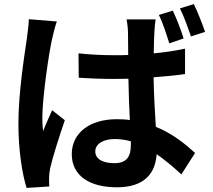

<svg xmlns="http://www.w3.org/2000/svg" viewBox="-20 -863 1040 939"><path d="M983 -707C970 -745 947 -804 928 -843L860 -822C880 -782 899 -728 914 -685ZM878 -675C866 -713 844 -772 825 -811L757 -790C777 -750 794 -695 808 -651ZM121 -769C120 -738 115 -700 111 -672C100 -596 70 -409 70 -259C70 -125 89 -12 110 56L221 49C220 35 220 18 220 7C220 -3 222 -25 225 -39C237 -93 269 -193 297 -275L235 -324C221 -291 204 -257 191 -222C188 -243 187 -267 187 -286C187 -385 219 -603 234 -669C238 -687 250 -738 258 -758ZM620 -155C620 -96 599 -65 539 -65C486 -65 446 -83 446 -123C446 -159 485 -183 541 -183C568 -183 594 -179 620 -172ZM885 -625C838 -615 786 -607 732 -602C732 -646 734 -683 735 -705C736 -726 738 -749 741 -768H599C603 -749 606 -719 606 -703C606 -682 607 -642 607 -594C584 -593 561 -593 538 -593C478 -593 421 -596 364 -602L365 -483C423 -479 480 -477 538 -477C561 -477 584 -478 608 -478C609 -408 612 -337 615 -276C595 -279 573 -280 551 -280C415 -280 331 -210 331 -109C331 -5 416 53 552 53C686 53 740 -15 746 -109C785 -82 825 -49 867 -10L934 -115C887 -158 825 -209 742 -243C738 -310 733 -390 731 -485C785 -489 838 -494 885 -501Z"/></svg>

Font: Noto Sans CJK KR Bold
Style: Regular
Weight: 700
Designer: Ryoko NISHIZUKA (kana & ideographs); Paul D. Hunt (Latin, Greek & Cyrillic); Wenlong ZHANG (bopomofo); Sandoll Communica
Foundry: Adobe Systems Incorporated
Version: Version 1.004;PS 1.004;hotconv 1.0.82;makeotf.lib2.5.63406